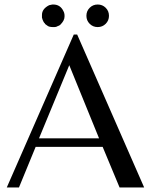

<svg xmlns="http://www.w3.org/2000/svg" viewBox="-20 -831 669 851"><path d="M10 0 307 -678H322L619 0H510L435 -180H138L64 0ZM153 -218H419L287 -542ZM166 -753V-765Q166 -792 198 -808L212 -811H216Q247 -811 261 -782Q265 -774 265 -771Q265 -768 266 -765V-757Q266 -740 247 -721Q243 -719 241 -717Q239 -717 237 -716Q230 -711 220 -711H216Q198 -711 191 -716.5Q184 -722 182 -723Q179 -725 179 -727Q173 -732 169 -743ZM377.5 -725.5Q363 -740 363 -761Q363 -782 377.5 -796.5Q392 -811 413 -811Q434 -811 448.5 -796.5Q463 -782 463 -761Q463 -740 448.5 -725.5Q434 -711 413 -711Q392 -711 377.5 -725.5Z"/></svg>

Font: Belleza
Style: Regular
Weight: 400
Designer: Eduardo Rodriguez Tunni
Foundry: Eduardo Rodriguez Tunni
Version: Version 1.001